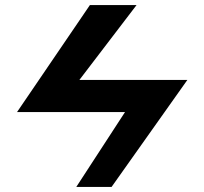

<svg xmlns="http://www.w3.org/2000/svg" viewBox="-20 -739 807 758"><path d="M335 -719.1 47.3 -296.6H473.6L281.1 -0.9H420.4L719.7 -423.4H293.4L519.2 -719.1Z"/></svg>

Font: Hussar
Style: BdSuprExt
Weight: 700
Foundry: Cannot Into Space Fonts
Version: Version 2.00